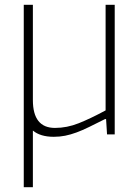

<svg xmlns="http://www.w3.org/2000/svg" viewBox="-20 -560 577 800"><path d="M79 -540H117V-143Q117 -27 209 -27Q259 -27 308 -46.5Q357 -66 420 -100V-540H458V0H426L422 -64H418Q380 -45 351.5 -31Q323 -17 298.5 -8Q274 1 251.5 5.5Q229 10 204 10Q148 10 117 -16V220H79Z"/></svg>

Font: Encode Sans Narrow
Style: Thin
Weight: 250
Designer: Pablo Impallari, Andres Torresi
Foundry: Pablo Impallari, Andres Torresi
Version: Version 1.000; ttfautohint (v1.00) -l 8 -r 50 -G 200 -x 14 -